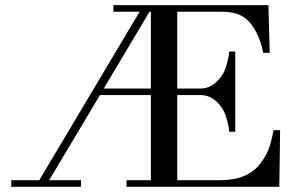

<svg xmlns="http://www.w3.org/2000/svg" viewBox="-20 -720 1132 740"><path d="M23.4 0V-25.4H131.3L518.1 -674.8H417V-700.2H1014.6L1019.5 -516.6H994.1Q990.2 -536.1 986.8 -548.3Q983.4 -560.5 973.9 -582.5Q964.4 -604.5 950.2 -624Q914.1 -674.8 838.9 -674.8H663.1V-378.9H753.9Q802.2 -378.9 836.9 -431.6Q847.7 -448.2 855.5 -478Q863.3 -507.8 863.3 -521.5H886.7V-211.9H863.3Q863.3 -225.6 855.5 -255.4Q847.7 -285.2 836.9 -301.8Q802.7 -353.5 753.9 -353.5H663.1V-25.4H827.6Q936.5 -25.4 984.4 -91.3Q1007.8 -123 1017.1 -149.4Q1026.4 -175.8 1034.2 -218.3H1059.6L1056.6 0H467.8V-25.4H561.5V-353.5H365.2L169.4 -25.4H292V0ZM379.9 -378.9H561.5V-674.8H556.2Z"/></svg>

Font: Theano Didot
Style: Regular
Weight: 400
Designer: Alexey Kryukov
Version: Version 2.0